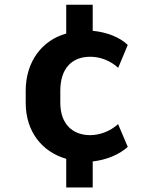

<svg xmlns="http://www.w3.org/2000/svg" viewBox="-20 -685 652 824"><path d="M377.9 119.6V7.8C436 1.5 492.2 -21.5 528.3 -54.7L486.8 -152.3C451.7 -120.6 407.2 -105 366.7 -105C292 -105 238.8 -152.3 238.8 -244.1V-295.4C238.8 -392.1 289.1 -441.4 367.2 -441.4C408.7 -441.4 451.7 -426.3 487.3 -394L528.3 -492.2C492.2 -526.9 435.1 -547.4 377.9 -552.7V-664.6H264.2V-541C160.6 -512.2 90.3 -420.9 90.3 -295.4V-244.1C90.3 -120.1 160.6 -33.2 264.2 -3.4V119.6Z"/></svg>

Font: Winston
Style: Bold
Weight: 700
Designer: Vernon Adams, Kim Jin-seong, David Berlow, Cristiano Sobral
Foundry: The Winston Project Authors
Version: Version 3.004